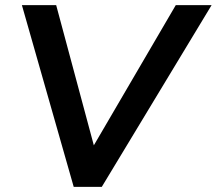

<svg xmlns="http://www.w3.org/2000/svg" viewBox="-20 -725 841 745"><path d="M266 0 65 -705H198L357 -113H316L662 -705H801L375 0Z"/></svg>

Font: Mulish ExtraLight
Style: Italic
Weight: 200
Italic angle: -9°
Designer: Vernon Adams
Foundry: Vernon Adams
Version: Version 3.603